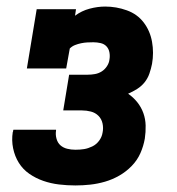

<svg xmlns="http://www.w3.org/2000/svg" viewBox="-20 -558 540 586"><path d="M210 8Q185 8 160 5Q135 2 112 -6Q89 -14 69.5 -27.5Q50 -41 37.5 -61Q25 -81 20 -105.5Q15 -130 19 -155Q20 -156 20 -158Q20 -160 21 -162H151Q151 -161 151 -160.5Q151 -160 151 -159Q149 -147 152.5 -134.5Q156 -122 164.5 -114.5Q173 -107 185 -104Q197 -101 210 -101Q225 -101 237 -103Q249 -105 261.5 -111Q274 -117 282.5 -128.5Q291 -140 293 -153Q296 -167 293 -181Q290 -195 280.5 -204.5Q271 -214 257.5 -217.5Q244 -221 230 -221H173L191 -330H248Q259 -330 270 -332Q281 -334 290.5 -340Q300 -346 306.5 -356Q313 -366 314 -376Q316 -387 314 -398Q312 -409 305 -416.5Q298 -424 287 -426.5Q276 -429 265 -429Q256 -429 246.5 -428.5Q237 -428 227.5 -426Q218 -424 209 -420.5Q200 -417 193 -410L182 -349H62L92 -530H212L209 -510Q229 -525 253.5 -531.5Q278 -538 301 -538Q335 -538 367 -526.5Q399 -515 418.5 -489.5Q438 -464 444 -430.5Q450 -397 444 -363Q441 -348 436 -333.5Q431 -319 421.5 -307Q412 -295 398.5 -286.5Q385 -278 371 -272Q387 -261 399 -246Q411 -231 417.5 -213Q424 -195 424.5 -175Q425 -155 422 -135Q418 -112 408.5 -90.5Q399 -69 382 -51.5Q365 -34 344 -22Q323 -10 300.5 -3.5Q278 3 255.5 5.5Q233 8 210 8Z"/></svg>

Font: Iosevka Curly Slab HvObl
Style: Regular
Weight: 900
Italic angle: -9°
Monospace: yes
Designer: Belleve Invis
Foundry: Belleve Invis
Version: Version 11.1.0; ttfautohint (v1.8.3)